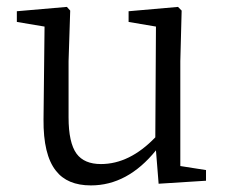

<svg xmlns="http://www.w3.org/2000/svg" viewBox="-20 -529 664 562"><path d="M246.1 13.7Q176.8 13.7 143.6 -29.3Q106.4 -76.2 107.4 -179.7L110.4 -451.2L29.3 -464.8V-496.1L175.8 -508.8L185.5 -498L180.7 -349.6V-185.5Q180.7 -111.3 204.1 -79.1Q226.6 -48.8 275.4 -48.8Q359.4 -48.8 434.6 -127L436.5 -451.2L356.4 -464.8V-496.1L501 -508.8L511.7 -498L507.8 -349.6V-43L583 -31.2V0L444.3 8.8L436.5 -88.9Q353.5 13.7 246.1 13.7Z"/></svg>

Font: Bpmf Zihi Box R
Style: R
Weight: 400
Foundry: But Ko
Version: Version 1.320